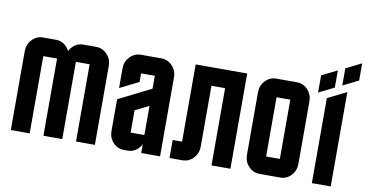

<svg xmlns="http://www.w3.org/2000/svg" viewBox="-71 -915 2102 1102"><g transform="rotate(10 979.5 -363.5)"><path d="M284.7 -503.9Q291.5 -517.1 301.3 -527.3Q327.6 -555.2 365.2 -555.2H439.9Q476.6 -555.2 503.4 -526.9Q529.8 -499 529.8 -460V0H419.9V-450.2H339.8V0H230V-450.2H149.9V0H40V-460Q40 -499.5 66.4 -527.3Q92.8 -555.2 129.9 -555.2H205.1Q241.7 -555.2 268.6 -526.9Q277.8 -517.1 284.7 -503.9Z M699.7 0Q662.1 0 636.2 -27.3Q609.9 -55.2 609.9 -95.2V-279.8L799.8 -375V-450.2H719.7V-399.9L609.9 -345.2V-460Q609.9 -499 636.2 -526.9Q663.1 -555.2 699.7 -555.2H819.8Q856.9 -555.2 883.3 -527.3Q909.7 -499.5 909.7 -460V0H799.8V-50.8Q793.9 -38.1 783.2 -27.3Q757.3 0 719.7 0ZM719.7 -234.9V-105H799.8V-274.9Z M1319.8 -555.2V0H1209.5V-450.2H1129.9V-95.2Q1129.9 -56.2 1103 -27.8Q1076.7 0 1039.6 0H964.8V-105H1019.5V-555.2Z M1699.2 -460V-95.2Q1699.2 -55.2 1672.9 -27.3Q1647 0 1609.4 0H1489.3Q1452.1 0 1425.8 -27.8Q1399.4 -55.7 1399.4 -95.2V-460Q1399.4 -499.5 1425.8 -527.3Q1452.1 -555.2 1489.3 -555.2H1609.4Q1646.5 -555.2 1672.9 -527.3Q1699.2 -499.5 1699.2 -460ZM1589.4 -105V-450.2H1509.3V-105Z M1869.1 -682.1 1959.5 -727.1V-627L1869.1 -582ZM1739.3 -618.2 1829.1 -663.1V-563L1739.3 -518.1ZM1794.4 0V-495.1L1904.3 -549.8V0Z"/></g></svg>

Font: Horta
Style: Regular
Weight: 600
Width: 3
Version: Version 0.11